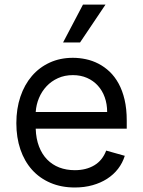

<svg xmlns="http://www.w3.org/2000/svg" viewBox="-20 -804 622 835"><path d="M305.4 11.4Q246.4 11.4 199.2 -8.9Q152 -29.1 119.1 -65.9Q86.3 -102.6 68.7 -154.1Q51.1 -205.6 51.1 -268.5Q51.1 -331.3 68.7 -383.5Q86.3 -435.7 118.6 -473.4Q150.9 -511 196.2 -531.8Q241.5 -552.6 296.9 -552.6Q325.3 -552.6 353.7 -546.5Q382.1 -540.5 408.2 -527Q434.3 -513.5 456.7 -492.4Q479 -471.2 495.7 -440.9Q512.4 -410.5 521.8 -370.6Q531.2 -330.6 531.2 -279.8V-244.3H135.3Q136.7 -200.6 149.7 -166.9Q162.6 -133.2 185 -110.3Q207.4 -87.4 237.9 -75.6Q268.5 -63.9 305.4 -63.9Q354.8 -63.9 390.3 -85.2Q425.8 -106.5 441.8 -149.1L522.7 -126.4Q513.1 -95.5 493.6 -70.1Q474.1 -44.7 446 -26.6Q418 -8.5 382.5 1.4Q346.9 11.4 305.4 11.4ZM446 -316.8Q446 -351.6 435.5 -380.9Q425.1 -410.2 405.5 -431.6Q386 -453.1 358.5 -465.2Q331 -477.3 296.9 -477.3Q261 -477.3 232.1 -464.1Q203.1 -451 182.4 -428.8Q161.6 -406.6 149.5 -377.7Q137.4 -348.7 135.3 -316.8ZM340.9 -784.1H438.9L328.1 -619.3H254.3Z"/></svg>

Font: Interop
Style: Regular
Weight: 400
Designer: Rasmus Andersson, Google, Jang Haemin
Foundry: jhaemin
Version: Version 1.008